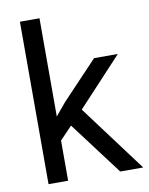

<svg xmlns="http://www.w3.org/2000/svg" viewBox="-84 -811 676 873"><g transform="rotate(-10 253.5 -375.0)"><path d="M215.8 -244.6 159.2 -185.5V0H68.8V-750H159.2V-296.4L207.5 -354.5L372.1 -528.3H481.9L276.4 -307.6L505.9 0H399.9Z"/></g></svg>

Font: Nahid FD
Style: FD
Weight: 400
Foundry: DejaVu fonts team - Redesigned by Saber Rastikerdar
Version: Version 0.3.0